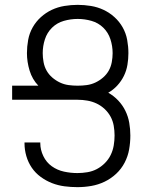

<svg xmlns="http://www.w3.org/2000/svg" viewBox="-20 -763 640 791"><path d="M299 8Q272 8 245.5 4.5Q219 1 194.5 -8.5Q170 -18 148 -34Q126 -50 111 -72Q96 -94 88.5 -120Q81 -146 81 -172V-176H146V-173Q146 -146 158.5 -120Q171 -94 193.5 -78Q216 -62 243.5 -56Q271 -50 299 -50Q319 -50 340 -53.5Q361 -57 379 -66.5Q397 -76 412 -91Q427 -106 436 -124.5Q445 -143 448.5 -163.5Q452 -184 452 -205Q452 -225 448.5 -245Q445 -265 435.5 -282.5Q426 -300 411 -314Q396 -328 378 -336.5Q360 -345 340 -348.5Q320 -352 300 -352H30V-410H138Q113 -436 102 -472Q91 -508 91 -544Q91 -571 96 -598.5Q101 -626 114.5 -650Q128 -674 148.5 -692.5Q169 -711 193.5 -722.5Q218 -734 245.5 -738.5Q273 -743 300 -743Q327 -743 354.5 -738.5Q382 -734 406.5 -722.5Q431 -711 451.5 -692.5Q472 -674 485.5 -650Q499 -626 504 -598.5Q509 -571 509 -544Q509 -520 505 -496Q501 -472 490.5 -450.5Q480 -429 463.5 -411Q447 -393 426 -381Q449 -368 467 -349Q485 -330 496.5 -306.5Q508 -283 512.5 -257Q517 -231 517 -205Q517 -176 512 -147.5Q507 -119 493.5 -93Q480 -67 458.5 -47Q437 -27 411 -14.5Q385 -2 356.5 3Q328 8 299 8ZM300 -410Q319 -410 337.5 -412.5Q356 -415 373 -423Q390 -431 404.5 -443.5Q419 -456 428 -472Q437 -488 440.5 -507Q444 -526 444 -544Q444 -573 435 -601Q426 -629 405.5 -649Q385 -669 357 -677Q329 -685 300 -685Q271 -685 243 -677Q215 -669 194.5 -649Q174 -629 165 -601Q156 -573 156 -544Q156 -526 159.5 -507Q163 -488 172 -472Q181 -456 195.5 -443.5Q210 -431 227 -423Q244 -415 262.5 -412.5Q281 -410 300 -410Z"/></svg>

Font: Iosevka Light Extended
Style: Regular
Weight: 300
Width: 7
Monospace: yes
Designer: Belleve Invis
Foundry: Belleve Invis
Version: Version 32.5.0; ttfautohint (v1.8.4)